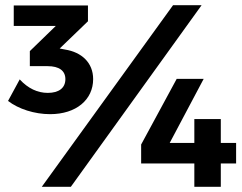

<svg xmlns="http://www.w3.org/2000/svg" viewBox="-20 -720 932 740"><path d="M647 -700 141 0H253L757 -700ZM231 -529 210 -533 319 -638V-699H33V-620H195L95 -523V-465H164C207 -465 232 -448 232 -415C232 -381 207 -362 164 -362C125 -362 88 -379 56 -414L11 -331C51 -300 113 -280 173 -280C274 -280 339 -336 339 -415C339 -479 294 -519 231 -529ZM661 -416 524 -163V-90H729V0H831V-90H890V-169H831V-261H729V-169H634L765 -416Z"/></svg>

Font: Juman SemiBold
Style: Regular
Weight: 600
Designer: Bandar Raffah (Arabic) Julieta Ulanovsky (Latin)
Foundry: Caramella
Version: Version 5.022;PS 005.022;hotconv 1.0.88;makeotf.lib2.5.64775